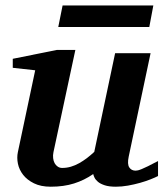

<svg xmlns="http://www.w3.org/2000/svg" viewBox="-20 -687 614 719"><path d="M571.8 -27.8Q561.5 -22.5 543.7 -15.4Q525.9 -8.3 504.2 -2.2Q482.4 3.9 459 8.1Q435.5 12.2 414.1 12.2Q388.2 12.2 372.1 6.8Q356 1.5 346.9 -6.1Q337.9 -13.7 334 -21.7Q330.1 -29.8 329.1 -35.2Q295.9 -12.2 257.3 0Q218.8 12.2 169.9 12.2Q132.8 12.2 107.2 -0.5Q81.5 -13.2 66.7 -32.2Q51.8 -51.3 47.1 -74Q42.5 -96.7 46.9 -117.2L111.8 -423.8L27.8 -433.1V-466.8L192.9 -500H262.2L180.2 -117.2Q177.7 -105.5 179 -94.7Q180.2 -84 184.6 -75.9Q189 -67.9 196.3 -63Q203.6 -58.1 212.9 -58.1Q229.5 -58.1 245.4 -62.7Q261.2 -67.4 276.1 -75.7Q291 -84 305.2 -94.7Q319.3 -105.5 333 -118.2L411.1 -487.8H543.9L461.9 -100.1Q456.1 -72.3 464.1 -60.1Q472.2 -47.9 487.8 -47.9Q491.7 -47.9 496.8 -49.1Q502 -50.3 511 -54Q520 -57.6 534.4 -64.7Q548.8 -71.8 571.8 -84ZM539.1 -585.9H198.2L214.4 -666.5H554.2Z"/></svg>

Font: Charis SIL Viet
Style: Bold Italic
Weight: 700
Italic angle: -11°
Foundry: SIL International
Version: Version 5.000